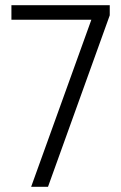

<svg xmlns="http://www.w3.org/2000/svg" viewBox="-20 -720 467 740"><path d="M348 -688 368 -644H24V-700H403V-661L165 0H100Z"/></svg>

Font: Pathway Extreme SemiCondensed ExtraLight
Style: Regular
Weight: 250
Width: 4
Version: Version 1.001;gftools[0.9.26]